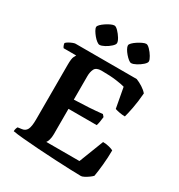

<svg xmlns="http://www.w3.org/2000/svg" viewBox="-212 -1067 1126 1208"><g transform="rotate(30 351.0 -463.0)"><path d="M556 0Q531 0 480.5 -2Q430 -4 367 -7Q304 -10 240.5 -14.5Q177 -19 126 -23.5Q75 -28 49 -33Q49 -43 52 -52.5Q55 -62 58 -66L87 -70Q112 -73 123 -94.5Q134 -116 134 -168V-565Q134 -610 142 -625Q150 -640 151 -642H60Q56 -646 52.5 -654.5Q49 -663 48 -673Q54 -680 66 -687Q78 -694 91 -699Q104 -704 110 -704H555Q578 -695 601.5 -680Q625 -665 639 -648Q634 -584 624.5 -535.5Q615 -487 608 -463Q587 -463 567 -467Q547 -471 535 -475L508 -621Q489 -627 445 -633Q401 -639 337 -639Q299 -639 288 -617Q277 -595 277 -565V-394Q340 -396 387 -399Q434 -402 481 -407L494 -392Q489 -347 482 -327H277V-142Q277 -119 271.5 -101Q266 -83 260 -77H501L570 -255Q594 -255 616 -249Q638 -243 646 -238Q646 -187 640.5 -132Q635 -77 629 -44Q622 -36 607.5 -25.5Q593 -15 578.5 -7.5Q564 0 556 0ZM474 -773Q466 -773 454 -782.5Q442 -792 429.5 -806.5Q417 -821 409 -835.5Q401 -850 401 -860Q401 -868 412 -879Q423 -890 439 -900.5Q455 -911 471 -918.5Q487 -926 497 -926Q508 -926 524.5 -909Q541 -892 553.5 -871Q566 -850 566 -838Q566 -827 548.5 -811.5Q531 -796 509.5 -784.5Q488 -773 474 -773ZM244 -773Q236 -773 223.5 -782.5Q211 -792 199 -806.5Q187 -821 178.5 -835.5Q170 -850 170 -860Q170 -868 181 -879Q192 -890 208.5 -901Q225 -912 240.5 -919Q256 -926 266 -926Q277 -926 293.5 -909Q310 -892 322.5 -871.5Q335 -851 335 -838Q335 -827 318 -811.5Q301 -796 279.5 -784.5Q258 -773 244 -773Z"/></g></svg>

Font: Texturina
Style: Bold
Weight: 700
Designer: Guillermo Torres Carreño
Foundry: Omnibus-Type
Version: Version 1.002; ttfautohint (v1.8.3)